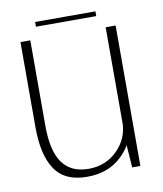

<svg xmlns="http://www.w3.org/2000/svg" viewBox="-77 -727 677 797"><g transform="rotate(-10 261.0 -329.0)"><path d="M417 0H451.5V-592H409.5V-105ZM92 -593H50.5V-233Q50.5 -116.5 91.8 -55.2Q133 6 226.5 6Q316.5 6 373.2 -48.2Q430 -102.5 430 -170L410 -196Q410 -124 360.5 -74.8Q311 -25.5 239 -25.5Q165 -25.5 128.5 -75.8Q92 -126 92 -233ZM125 -644.5H379V-664.5H125Z"/></g></svg>

Font: Anybody UltraCondensed Thin ExtraLight
Style: Regular
Weight: 250
Version: Version 1.111